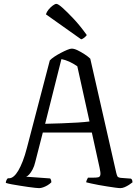

<svg xmlns="http://www.w3.org/2000/svg" viewBox="-20 -971 711 991"><path d="M182 0Q177 0 161.5 -1.5Q146 -3 125.5 -6Q105 -9 83 -12.5Q61 -16 41.5 -19.5Q22 -23 10 -27Q10 -34 13.5 -41.5Q17 -49 21 -51H28Q39 -51 51 -61Q63 -71 74.5 -90.5Q86 -110 97.5 -139.5Q109 -169 119 -208L237 -659Q245 -668 260 -678Q275 -688 293 -697.5Q311 -707 326.5 -713.5Q342 -720 350 -720Q363 -720 380.5 -711.5Q398 -703 416.5 -691Q435 -679 446 -668L580 -79Q583 -67 586 -61Q589 -55 603 -53L656 -49Q658 -47 660.5 -44.5Q663 -42 664 -30Q657 -24 646 -17Q635 -10 623.5 -5Q612 0 601 0Q593 0 575 -2.5Q557 -5 534.5 -8.5Q512 -12 490 -16Q468 -20 450.5 -24Q433 -28 425 -30Q425 -36 428.5 -43Q432 -50 434 -54H460Q478 -54 487 -56Q496 -58 498 -68.5Q500 -79 494 -105L454 -287H201L162 -135Q157 -113 148.5 -97Q140 -81 131.5 -71.5Q123 -62 115 -59L239 -50Q241 -48 243 -43Q245 -38 245 -30Q236 -21 225 -14.5Q214 -8 202.5 -4Q191 0 182 0ZM213 -332Q254 -333 298.5 -334.5Q343 -336 381.5 -338.5Q420 -341 442 -344L379 -629Q357 -644 337 -653Q317 -662 297 -666ZM399 -768 217 -897Q221 -910 231 -922Q241 -934 252.5 -942.5Q264 -951 271 -951Q280 -951 303 -930.5Q326 -910 359.5 -874.5Q393 -839 428 -790Q424 -784 415.5 -777Q407 -770 399 -768Z"/></svg>

Font: Texturina 12pt ExtraLight
Style: Regular
Weight: 250
Designer: Guillermo Torres Carreño
Foundry: Omnibus-Type
Version: Version 1.002